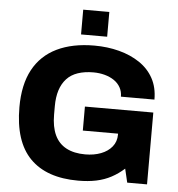

<svg xmlns="http://www.w3.org/2000/svg" viewBox="-59 -936 933 1004"><g transform="rotate(5 407.5 -434.5)"><path d="M388 12Q222 12 135.5 -76Q49 -164 49 -344Q49 -463 91.5 -541.5Q134 -620 215.5 -659.5Q297 -699 412 -699Q481 -699 542 -683Q603 -667 650 -635.5Q697 -604 723 -556.5Q749 -509 749 -445H573Q573 -472 561 -493.5Q549 -515 527.5 -529.5Q506 -544 478 -551.5Q450 -559 419 -559Q373 -559 337.5 -547Q302 -535 279 -510Q256 -485 244.5 -449Q233 -413 233 -365V-321Q233 -257 253 -214Q273 -171 313.5 -149.5Q354 -128 413 -128Q459 -128 495.5 -142Q532 -156 553.5 -182.5Q575 -209 575 -246V-251H390V-377H749V0H645L628 -72Q597 -44 561.5 -25Q526 -6 483.5 3Q441 12 388 12ZM337 -751V-881H474V-751Z"/></g></svg>

Font: Archivo SemiBold ExtraBold
Style: Regular
Weight: 800
Version: Version 2.001